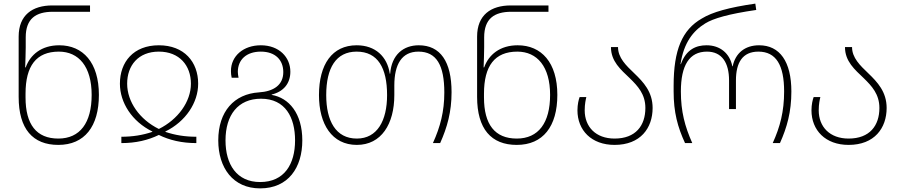

<svg xmlns="http://www.w3.org/2000/svg" viewBox="-20 -790 4973 1060"><path d="M302 10C447 10 526 -92 526 -266C526 -445 438 -540 307 -540C209 -540 147 -488 122 -418H119C120 -447 122 -500 122 -529V-584C122 -687 178 -725 272 -725H477V-760H269C159 -760 83 -707 83 -588V-255C83 -78 161 10 302 10ZM302 -25C181 -25 121 -103 121 -252V-273C121 -426 180 -505 305 -505C415 -505 486 -422 486 -266C486 -112 422 -25 302 -25Z M650 0C730 0 797 -16 857 -45C916 -16 984 0 1064 0V-35C1001 -35 946 -44 893 -62V-64C1005 -119 1074 -223 1074 -328C1074 -448 997 -540 857 -540C717 -540 642 -448 642 -328C642 -223 709 -119 821 -64V-62C768 -44 712 -35 650 -35ZM857 -78C751 -130 682 -228 682 -328C682 -428 743 -505 857 -505C971 -505 1034 -428 1034 -328C1034 -228 962 -130 857 -78Z M1416 250C1572 250 1649 135 1649 -15C1649 -164 1575 -250 1480 -266V-268C1545 -284 1583 -329 1583 -394C1583 -474 1521 -540 1420 -540C1324 -540 1255 -481 1255 -398C1255 -386 1256 -374 1259 -361H1297C1295 -372 1293 -383 1293 -393C1293 -460 1340 -505 1420 -505C1501 -505 1544 -458 1544 -392C1544 -320 1490 -285 1409 -280C1273 -271 1185 -175 1185 -15C1185 136 1266 250 1416 250ZM1416 215C1287 215 1225 118 1225 -15C1225 -155 1294 -245 1421 -245C1556 -245 1609 -141 1609 -15C1609 116 1550 215 1416 215Z M1950 10C2085 10 2157 -105 2157 -265V-318C2157 -436 2199 -505 2290 -505C2390 -505 2433 -430 2433 -279C2433 -175 2411 -90 2370 0H2410C2449 -87 2473 -172 2473 -281C2473 -450 2411 -540 2292 -540C2208 -540 2142 -489 2134 -383H2132C2118 -478 2052 -540 1949 -540C1814 -540 1741 -435 1741 -265C1741 -104 1813 10 1950 10ZM1950 -25C1834 -25 1781 -122 1781 -265C1781 -415 1835 -505 1949 -505C2066 -505 2117 -415 2117 -265C2117 -124 2063 -25 1950 -25Z M2833 10C2978 10 3057 -92 3057 -266C3057 -445 2969 -540 2838 -540C2740 -540 2678 -488 2653 -418H2650C2651 -447 2653 -500 2653 -529V-584C2653 -687 2709 -725 2803 -725H3008V-760H2800C2690 -760 2614 -707 2614 -588V-255C2614 -78 2692 10 2833 10ZM2833 -25C2712 -25 2652 -103 2652 -252V-273C2652 -426 2711 -505 2836 -505C2946 -505 3017 -422 3017 -266C3017 -112 2953 -25 2833 -25Z M3373 10C3516 10 3583 -83 3583 -194C3583 -283 3532 -337 3482 -385C3436 -429 3392 -471 3392 -530H3353C3353 -451 3407 -406 3457 -358C3501 -315 3543 -270 3543 -194C3543 -97 3490 -25 3373 -25C3269 -25 3208 -90 3208 -181C3208 -216 3214 -241 3217 -254H3180C3175 -241 3168 -214 3168 -181C3168 -71 3245 10 3373 10Z M3762 0H3802C3761 -92 3739 -174 3739 -285C3739 -430 3786 -505 3883 -505C3966 -505 4005 -443 4005 -346V-188H4043V-346C4043 -444 4079 -505 4167 -505C4265 -505 4309 -430 4309 -285C4309 -175 4287 -90 4246 0H4286C4325 -87 4349 -172 4349 -285C4349 -450 4285 -540 4171 -540C4092 -540 4040 -496 4025 -424H4023C4009 -496 3955 -540 3881 -540C3825 -540 3769 -519 3739 -436H3737C3755 -555 3807 -620 3874 -661C3918 -688 4002 -713 4155 -735L4150 -770C4004 -749 3912 -723 3855 -688C3746 -626 3699 -514 3699 -317V-285C3699 -170 3721 -89 3762 0Z M4665 10C4808 10 4875 -83 4875 -194C4875 -283 4824 -337 4774 -385C4728 -429 4684 -471 4684 -530H4645C4645 -451 4699 -406 4749 -358C4793 -315 4835 -270 4835 -194C4835 -97 4782 -25 4665 -25C4561 -25 4500 -90 4500 -181C4500 -216 4506 -241 4509 -254H4472C4467 -241 4460 -214 4460 -181C4460 -71 4537 10 4665 10Z"/></svg>

Font: Noto Sans Georgian ExtraLight
Style: Regular
Weight: 200
Designer: Monotype Design Team, Akaki Razmadze
Foundry: Google LLC
Version: Version 2.005